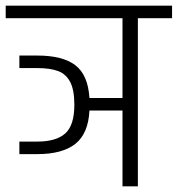

<svg xmlns="http://www.w3.org/2000/svg" viewBox="-30 -654 624 674"><path d="M574 -634V-590H454V0H400V-266H284Q280 -185 234.5 -149Q189 -113 101 -113H38V-157H101Q167 -157 199 -185.5Q231 -214 231 -286Q231 -338 216.5 -366Q202 -394 174 -404.5Q146 -415 101 -415H38V-459H101Q190 -459 234.5 -425Q279 -391 284 -310H400V-590H-10V-634Z"/></svg>

Font: Biryani ExtraLight
Style: Regular
Weight: 275
Designer: Dan Reynolds and Mathieu Reguer
Foundry: Dan Reynolds and Mathieu Reguer
Version: Version 1.004; ttfautohint (v1.1) -l 5 -r 5 -G 72 -x 0 -D la